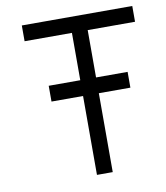

<svg xmlns="http://www.w3.org/2000/svg" viewBox="-74 -687 647 749"><g transform="rotate(-10 250.0 -312.5)"><path d="M437.5 -312.5V-375H312.5V-562.5H500V-625H62.5V-562.5H250V-375H125V-312.5H250V0H312.5V-312.5Z"/></g></svg>

Font: UnifontExMono
Style: Regular
Weight: 500
Version: Version 15.0.06